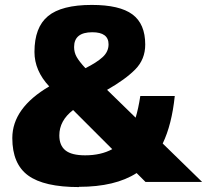

<svg xmlns="http://www.w3.org/2000/svg" viewBox="-20 -739 841 780"><path d="M301 20V21Q159 21 94.5 -26Q30 -73 30 -178Q30 -300 180 -388Q120 -452 120 -528Q120 -628 175 -673.5Q230 -719 353 -719Q466 -719 518 -680.5Q570 -642 570 -558Q570 -498 529.5 -457Q489 -416 415 -374L531 -261Q542 -297 550 -349H690Q678 -233 641 -156L801 0H571L535 -36Q448 20 301 20ZM436 -133 277 -292Q221 -249 221 -189Q221 -148 246 -128Q271 -108 326 -108Q390 -108 436 -133ZM327 -462Q373 -485 397 -507Q421 -529 421 -559Q421 -608 355 -608Q281 -608 281 -548Q281 -526 291.5 -507.5Q302 -489 327 -462Z"/></svg>

Font: Fivo Sans Modern Heavy
Style: Regular
Weight: 900
Designer: Alexander Slobzheninov
Foundry: Alexander Slobzheninov
Version: 1.0